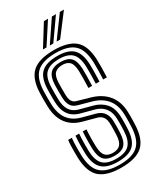

<svg xmlns="http://www.w3.org/2000/svg" viewBox="-245 -1069 966 1158"><g transform="rotate(-30 238.0 -490.5)"><path d="M238.8 9Q139 9 91.2 -32.1Q43.5 -73.2 39.8 -173Q39.2 -190.2 39.2 -213.6Q39.1 -237 40 -259.6Q40.8 -282.2 43 -296.7H68.6Q67 -285.4 66 -265.4Q65 -245.4 64.9 -221.5Q64.7 -197.7 65.5 -174Q68.8 -84.9 110.4 -48.2Q151.9 -11.5 238.8 -11.5Q328.7 -11.5 369 -49.3Q409.3 -87 412.9 -174Q413.5 -189.2 413.9 -203.5Q414.2 -217.8 414.3 -232.5Q414.3 -247.1 413.7 -263.3Q411.3 -328.2 377.4 -368.5Q343.5 -408.8 283.3 -425.3L195.8 -449.4Q178 -454.4 165.6 -465Q153.3 -475.6 146.8 -493.4Q140.3 -511.1 139.5 -537Q138.8 -561.6 138.9 -581.2Q139 -600.8 139.7 -625.4Q141.6 -679.1 164.8 -702.9Q187.9 -726.7 238.6 -726.7Q285.5 -726.7 308 -703.5Q330.5 -680.3 332.7 -624.6Q333.4 -603.4 332.9 -570.3Q332.5 -537.2 331.3 -506.8H305.5Q306.7 -538.4 307.2 -569.9Q307.7 -601.3 307 -623.9Q305.4 -670.6 288.2 -688.4Q271 -706.1 238.6 -706.1Q203.4 -706.1 185.2 -688.1Q166.9 -670 165.3 -622.7Q164.7 -602.4 164.7 -581.2Q164.7 -560 165.2 -537.8Q165.8 -518.2 170.1 -505.5Q174.4 -492.8 182.4 -485.6Q190.4 -478.4 201.7 -475.1L288.7 -450.2Q359 -430.4 397.9 -383.5Q436.8 -336.5 439.4 -264.4Q440.1 -250 440 -234.3Q440 -218.5 439.6 -202.9Q439.3 -187.2 438.6 -173Q434.6 -75.6 388.3 -33.3Q342.1 9 238.8 9ZM238.8 -32.1Q164.6 -32.1 129.5 -64.5Q94.3 -96.9 91.3 -174.9Q90.7 -194.9 90.7 -217.7Q90.8 -240.4 91.5 -261.4Q92.3 -282.4 93.9 -296.7H119.4Q118 -281.7 117.3 -261.6Q116.5 -241.5 116.4 -219.3Q116.4 -197.1 117 -175.7Q119.5 -109.2 148.1 -81Q176.8 -52.8 238.8 -52.8Q303.3 -52.8 331.1 -82.1Q358.9 -111.4 361.4 -176.1Q362.1 -191.4 362.4 -205.1Q362.7 -218.9 362.8 -232.6Q362.9 -246.3 362.2 -261.2Q361.2 -292.1 350.4 -314.9Q339.6 -337.7 320 -352.8Q300.4 -367.9 272.5 -375.2L184.2 -398.7Q156.9 -406.1 135.6 -422.3Q114.3 -438.4 101.8 -466.1Q89.2 -493.8 88 -535.5Q87.5 -552.8 87.4 -567.4Q87.3 -582 87.5 -596.3Q87.7 -610.6 88.2 -626.5Q91.1 -703.3 126.7 -735.6Q162.3 -767.9 238.6 -767.9Q313.4 -767.9 347.4 -735Q381.3 -702.2 384.2 -625.9Q384.9 -605 384.4 -570.5Q383.9 -536.1 382.6 -506.8H357Q358.2 -537.4 358.7 -571Q359.2 -604.5 358.4 -625.1Q356 -692.1 327.2 -719.7Q298.4 -747.2 238.6 -747.2Q177.5 -747.2 147 -720.4Q116.5 -693.5 114 -626Q113 -601.1 113.1 -580.3Q113.2 -559.4 113.8 -536.1Q114.8 -503.8 123.7 -481Q132.6 -458.2 149.3 -444.2Q166.1 -430.1 190 -423.6L277.9 -400.1Q326.2 -387.3 356 -354Q385.7 -320.6 388 -262.3Q388.6 -247.8 388.7 -234.6Q388.7 -221.5 388.4 -207.4Q388 -193.2 387.2 -175.1Q384.2 -99.2 350 -65.7Q315.8 -32.1 238.8 -32.1ZM238.8 -73.3Q190.4 -73.3 167.5 -97Q144.7 -120.6 142.7 -176.8Q142.2 -196.7 142.1 -217.7Q142 -238.7 142.8 -259Q143.5 -279.3 144.8 -296.7H170.3Q169.3 -279.4 168.5 -260.4Q167.7 -241.3 167.7 -220.6Q167.7 -199.8 168.5 -177.4Q170.1 -132 186.8 -113Q203.6 -93.9 238.8 -93.9Q275.1 -93.9 291.7 -113.5Q308.2 -133.1 310 -177.7Q310.8 -197.1 311.1 -210.8Q311.5 -224.5 311.5 -235.8Q311.4 -247.2 310.8 -259.5Q310.1 -277.9 304.3 -291.1Q298.4 -304.2 287.8 -312.7Q277.2 -321.1 261.7 -325.1L172.7 -348.9Q130 -360.3 100.1 -384.2Q70.3 -408.2 54.1 -445.6Q38 -482.9 36.6 -533.8Q35.9 -559.7 35.9 -581.6Q35.9 -603.6 36.8 -628Q40.5 -725.3 87.7 -767.1Q134.9 -809 238.6 -809Q337.1 -809 384.5 -768.3Q431.8 -727.5 435.6 -627.8Q436.4 -607.1 435.9 -571.5Q435.5 -536 434 -506.8H408.3Q409.7 -535.2 410.2 -570Q410.7 -604.9 409.9 -626.8Q406.5 -714 366.4 -751.2Q326.3 -788.5 238.6 -788.5Q149.3 -788.5 107.6 -751.7Q65.8 -714.9 62.5 -627.2Q61.6 -602.5 61.6 -579.9Q61.7 -557.4 62.3 -534.6Q63.7 -490.4 77.2 -458Q90.7 -425.5 116.2 -404.7Q141.6 -383.9 178.6 -373.8L267.1 -350.1Q288.4 -344.4 303.5 -332.9Q318.6 -321.4 327.1 -303.4Q335.6 -285.4 336.5 -260.3Q337.1 -247.2 337 -234.6Q337 -222 336.8 -208.2Q336.5 -194.4 335.7 -177.1Q333.4 -121.7 311 -97.5Q288.7 -73.3 238.8 -73.3ZM184.2 -845 274.6 -990.3H303.2L208.7 -845ZM279.3 -845 385.6 -990.3H414.1L303.8 -845ZM231.8 -845 330.1 -990.3H358.6L256.1 -845Z"/></g></svg>

Font: Big Shoulders Inline Text SC Thin
Style: Regular
Weight: 100
Designer: Patric King
Foundry: XO Type Co
Version: Version 2.002